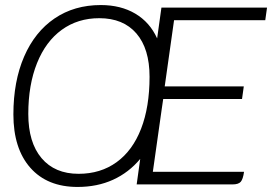

<svg xmlns="http://www.w3.org/2000/svg" viewBox="-20 -730 1092 760"><path d="M669 -650 632 -388H945L938 -338H626L620 -297L585 -50H946Q942 -21 933 -10.5Q924 0 900 0H521L535 -101Q490 -47 427.5 -18.5Q365 10 287 10Q167 10 100 -66Q33 -142 33 -277Q33 -408 75.5 -506Q118 -604 196 -657Q274 -710 379 -710Q458 -710 515.5 -676Q573 -642 602 -578L619 -700H1037L1030 -650ZM572 -426Q572 -537 520 -597.5Q468 -658 373 -658Q288 -658 224.5 -612Q161 -566 126.5 -480Q92 -394 92 -279Q92 -166 144.5 -104Q197 -42 291 -42Q378 -42 441.5 -88Q505 -134 538.5 -220.5Q572 -307 572 -426Z"/></svg>

Font: Krub Light
Style: Italic
Weight: 300
Italic angle: -8°
Designer: Ekaluck Peanpanawate
Foundry: Cadson Demak Co.,Ltd.
Version: Version 1.000; ttfautohint (v1.6)